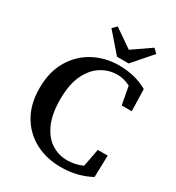

<svg xmlns="http://www.w3.org/2000/svg" viewBox="-209 -1001 1045 1142"><g transform="rotate(30 313.5 -430.0)"><path d="M384 17Q285 17 207.5 -24.5Q130 -66 85.5 -143Q41 -220 41 -328Q41 -439 87.5 -518Q134 -597 212.5 -639Q291 -681 386 -681Q435 -681 484 -670Q533 -659 581 -632L585 -482H516L493 -605Q448 -628 404 -628Q344 -628 293 -595.5Q242 -563 211.5 -497.5Q181 -432 181 -332Q181 -232 210 -166.5Q239 -101 288 -69Q337 -37 398 -37Q424 -37 450 -42.5Q476 -48 502 -60L525 -182H593L589 -33Q546 -9 494.5 4Q443 17 384 17ZM261 -877 387 -790 513 -877 541 -850 427 -719H347L233 -850Z"/></g></svg>

Font: Source Serif 4 Semibold
Style: Regular
Weight: 600
Designer: Frank Grießhammer
Foundry: Adobe
Version: Version 4.005;hotconv 1.1.0;makeotfexe 2.6.0